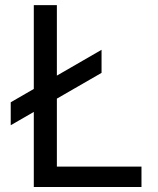

<svg xmlns="http://www.w3.org/2000/svg" viewBox="-20 -748 631 768"><path d="M115.2 0V-727.5H207.5V-81.5H545.9V0ZM22.9 -247.1V-338.9L386.2 -548.8V-456.5Z"/></svg>

Font: Inter 16pt
Style: Regular
Weight: 400
Version: Version 4.001;git-66647c0bb